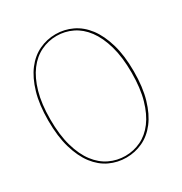

<svg xmlns="http://www.w3.org/2000/svg" viewBox="-167 -832 914 964"><g transform="rotate(-30 290.0 -350.5)"><path d="M538 -350Q538 -258 518.2 -190.8Q498.5 -123.5 464.8 -79.5Q431 -35.5 385.8 -14.2Q340.5 7 290 7Q239.5 7 194.2 -14.2Q149 -35.5 115.2 -79.5Q81.5 -123.5 61.8 -190.8Q42 -258 42 -350Q42 -442 61.8 -509.2Q81.5 -576.5 115.2 -620.8Q149 -665 194.2 -686.5Q239.5 -708 290 -708Q340.5 -708 385.8 -686.5Q431 -665 464.8 -620.8Q498.5 -576.5 518.2 -509.2Q538 -442 538 -350ZM525 -350Q525 -440 506.2 -505.5Q487.5 -571 455.5 -613.8Q423.5 -656.5 380.8 -677.2Q338 -698 290 -698Q242 -698 199 -677.2Q156 -656.5 123.8 -613.8Q91.5 -571 72.8 -505.5Q54 -440 54 -350Q54 -260 72.8 -194.5Q91.5 -129 123.8 -86.5Q156 -44 199 -23.5Q242 -3 290 -3Q338 -3 380.8 -23.5Q423.5 -44 455.5 -86.5Q487.5 -129 506.2 -194.5Q525 -260 525 -350Z"/></g></svg>

Font: Lato TR Hairline
Style: Regular
Weight: 250
Designer: Lukasz Dziedzic
Foundry: Lukasz Dziedzic
Version: Version 1.104 2013